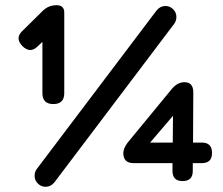

<svg xmlns="http://www.w3.org/2000/svg" viewBox="-20 -698 859 738"><path d="M143 -340V-537L125 -520Q96 -491 66 -521Q36 -552 67 -580L145 -657Q167 -678 197 -678Q227 -678 227 -650V-340Q227 -298 185 -298Q143 -298 143 -340ZM155 20Q138 20 125.5 7.5Q113 -5 113 -22Q113 -37 121 -48L582 -658Q596 -675 616 -675Q633 -675 645.5 -662.5Q658 -650 658 -633Q658 -618 650 -607L189 3Q175 20 155 20ZM643 -41V-71H493Q454 -71 454 -110Q454 -127 470 -149L642 -358Q663 -382 689 -382Q723 -382 723 -343L722 -150H756Q795 -150 795 -110Q795 -71 756 -71H721V-41Q721 -2 682 -2Q643 -2 643 -41ZM557 -150H644L645 -253Z"/></svg>

Font: Jura
Style: Bold
Weight: 700
Designer: Daniel Johnson, Alexei Vanyashin
Foundry: Daniel Johnson
Version: Version 5.103